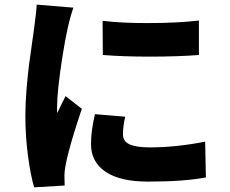

<svg xmlns="http://www.w3.org/2000/svg" viewBox="-20 -770 996 831"><path d="M424 -680Q502.5 -670.1 616.1 -670.1Q749.6 -670.1 840.9 -681.1V-532Q749.6 -524.9 627.8 -524.9Q513.8 -524.9 425.1 -532ZM391 -275.9 522 -264.9Q512.1 -223 512.1 -188.9Q512.1 -158.4 540.7 -145.2Q569.2 -132.1 628.9 -132.1Q742.5 -132.1 867.9 -157L871.1 -2.1Q777.7 16 621.1 16Q499.6 16 436.8 -26.6Q373.9 -69.2 373.9 -146Q373.9 -204.5 391 -275.9ZM138.8 -750 297.9 -736.9Q272.7 -669 249.8 -522.2Q226.9 -375.4 226.9 -302.9Q226.9 -284.8 228 -280.9Q235.1 -296.9 248 -322.6Q261 -348.4 263.8 -354L334.2 -299Q258.9 -76 258.9 -11Q258.9 17 259.9 33L127.8 40.8Q112.2 -11.7 101 -95.9Q89.8 -180 89.8 -271Q89.8 -321.4 94.8 -382.5Q99.8 -443.5 104.9 -483.7Q110.1 -523.8 117.9 -578.1Q125.7 -632.5 127.1 -643.1Q138.1 -724.8 138.8 -750Z"/></svg>

Font: Karasuma Gothic
Style: Black
Weight: 900
Designer: Rasmus Andersson / Ryoko Nishizuka
Foundry: Genbu
Version: Version 1.00